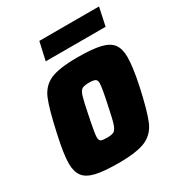

<svg xmlns="http://www.w3.org/2000/svg" viewBox="-164 -783 837 900"><g transform="rotate(-30 255.0 -333.0)"><path d="M13 -107Q13 -156 35 -255Q61 -375 82 -425.5Q103 -476 149.5 -497Q196 -518 297 -518Q376 -518 420 -507.5Q464 -497 482.5 -472Q501 -447 501 -402Q501 -350 481 -255Q455 -135 433.5 -84.5Q412 -34 365 -13Q318 8 217 8Q138 8 94 -2.5Q50 -13 31.5 -38Q13 -63 13 -107ZM309 -255Q327 -338 327 -361Q327 -378 317.5 -383Q308 -388 284 -388Q257 -388 246 -381Q235 -374 227.5 -349.5Q220 -325 206 -255Q205 -250 204 -243.5Q203 -237 201 -231Q188 -164 188 -149Q188 -131 196.5 -126.5Q205 -122 230 -122Q257 -122 268 -129.5Q279 -137 287 -161.5Q295 -186 309 -255ZM159 -576 181 -674H504L483 -576Z"/></g></svg>

Font: Saira Semi Condensed ExtraBold
Style: Italic
Weight: 800
Width: 4
Italic angle: -12°
Designer: Hector Gatti with collaboration of the Omnibus-Type team
Foundry: Omnibus-Type
Version: Version 1.001; ttfautohint (v1.8)